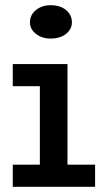

<svg xmlns="http://www.w3.org/2000/svg" viewBox="-20 -717 397 737"><path d="M133 -25V-471H239V-25ZM29 0V-85H345V0ZM29 -386V-471H214V-386ZM174 -569Q141 -569 118 -587Q95 -605 95 -631Q95 -660 118 -678.5Q141 -697 174 -697Q211 -697 233.5 -678.5Q256 -660 256 -631Q256 -605 233.5 -587Q211 -569 174 -569Z"/></svg>

Font: BioRhyme Medium
Style: Regular
Weight: 500
Designer: Aoife Mooney
Foundry: Aoife Mooney Type
Version: Version 1.600;gftools[0.9.33]